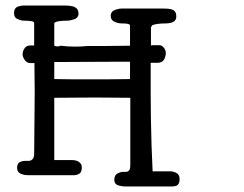

<svg xmlns="http://www.w3.org/2000/svg" viewBox="-20 -636 886 697"><path d="M177 -470Q188 -465 200 -470Q249 -464 298 -469H325H356Q378 -469 449 -470Q450 -470 452 -470Q452 -500 452 -543Q452 -545 450 -547Q445 -551 421 -551Q410 -551 398 -556Q382 -562 382 -578.5Q382 -595 400 -601Q412 -605 421 -605H570Q596 -605 606 -601Q620 -595 620 -577Q620 -559 603 -554Q591 -551 584 -551Q546 -551 532 -544Q530 -535 528 -541Q528 -500 528 -471Q533 -472 536 -472H558Q568 -472 575 -462.5Q582 -453 582 -443.5Q582 -434 577 -422Q570 -408 552 -408H527Q527 -352 527 -300Q527 -214 530 -112Q534 -21 534 -14H598Q608 -14 619 -9Q632 -3 632 14Q632 31 623 37Q615 41 605 41H437Q425 41 413 38Q395 34 395 16.5Q395 -1 408 -7Q418 -12 425.5 -12Q433 -12 437 -12Q446 -12 451 -21Q453 -26 453 -37Q453 -163 453 -281L326 -282Q249 -282 177 -281Q177 -172 177 -55H240Q258 -55 267.5 -47.5Q277 -40 277 -29Q277 -11 268 -5.5Q259 0 248 0H81Q69 0 58 -4Q42 -10 42 -27Q42 -44 55 -49Q64 -52 70.5 -52Q77 -52 83 -52Q89 -52 93 -54Q104 -60 104 -77Q104 -133 105 -187Q106 -241 106 -300Q106 -351 105 -407H90Q78 -407 70 -418Q62 -429 62 -439Q62 -449 68 -459Q75 -471 90 -471H104Q104 -513 104 -553Q104 -561 67 -561Q57 -561 46 -566Q31 -571 31 -588Q31 -609 48 -613Q59 -616 67 -616H211Q238 -616 250 -611Q265 -604 265 -587Q265 -570 246 -565Q233 -561 226 -561Q191 -561 180 -555Q177 -553 177 -551Q177 -504 177 -470ZM212 -411H177V-349Q211 -348 247 -348H368Q406 -348 452 -349V-412H422Z"/></svg>

Font: Scratch Savers
Style: Book
Weight: 400
Designer: Pablo Impallari, Rodrigo Fuenzalida, Brenda Gallo
Foundry: Pablo Impallari, Rodrigo Fuenzalida, Brenda Gallo
Version: Version 4.0b1